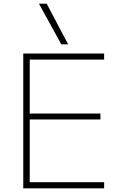

<svg xmlns="http://www.w3.org/2000/svg" viewBox="-20 -1020 665 1040"><path d="M106 0V-730H544V-697H141V-405H524V-373H141V-33H544V0ZM312 -780 191 -1000H233L349 -780Z"/></svg>

Font: M PLUS 2 Thin ExtraLight
Style: Regular
Weight: 250
Version: Version 1.001